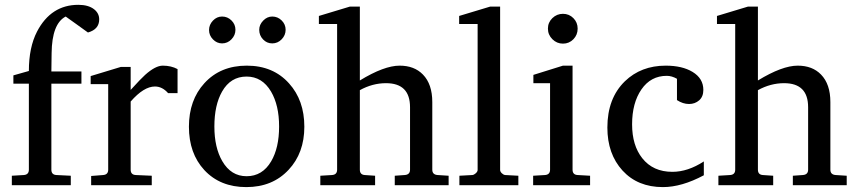

<svg xmlns="http://www.w3.org/2000/svg" viewBox="-20 -764 3530 792"><path d="M389.2 -684.1Q389.2 -643.1 342.8 -629.9Q340.3 -632.3 296.1 -663.6Q252 -694.8 251 -695.8Q194.3 -666.5 192.9 -544.9L191.9 -469.2H315.9V-418.9H191.9V-64Q191.9 -43 212.9 -42L272 -39.1V0H28.8V-39.1L78.1 -42Q99.1 -43.5 99.1 -64V-418.9H35.2V-453.1L99.1 -471.2Q99.1 -568.8 132.8 -633.8Q190.4 -744.1 303.2 -744.1Q344.2 -744.1 367.7 -726.1Q389.2 -709.5 389.2 -684.1Z M712.4 -379.9H673.3Q649.4 -407.2 619.1 -407.2Q573.2 -407.2 519 -345.2V-64Q519 -43 540 -42L606 -39.1V0H356V-38.1L405.3 -42Q426.3 -43.5 426.3 -64V-417H354V-450.2L478 -487.8H519V-393.1Q562 -440.4 578.6 -455.1Q621.1 -493.2 651.4 -493.2Q686 -493.2 712.4 -479Z M1158.2 -641.1Q1158.2 -618.7 1141.8 -601.8Q1125.5 -585 1103 -585Q1080.6 -585 1064.9 -601.6Q1049.3 -618.2 1049.3 -641.1Q1049.3 -662.1 1065.7 -679Q1082 -695.8 1103 -695.8Q1125.5 -695.8 1141.8 -679.7Q1158.2 -663.6 1158.2 -641.1ZM951.2 -641.1Q951.2 -618.7 934.8 -601.8Q918.5 -585 896 -585Q874.5 -585 858.4 -601.6Q842.3 -618.2 842.3 -640.1Q842.3 -662.1 858.4 -679Q874.5 -695.8 896 -695.8Q918.5 -695.8 934.8 -679.7Q951.2 -663.6 951.2 -641.1ZM1235.4 -241.2Q1235.4 -132.8 1170.4 -63.5Q1104 7.8 996.1 7.8Q888.2 7.8 822.8 -62.5Q759.3 -131.3 759.3 -241.2Q759.3 -351.1 823.2 -420.9Q889.2 -493.2 998 -493.2Q1106.9 -493.2 1172.4 -419.9Q1235.4 -350.1 1235.4 -241.2ZM1131.3 -242.2Q1131.3 -329.6 1098.1 -386.2Q1061.5 -448.2 997.1 -448.2Q931.2 -448.2 896 -386.2Q864.3 -330.6 864.3 -242.2Q864.3 -155.3 897 -99.1Q933.1 -37.1 997.1 -37.1Q1062.5 -37.1 1098.6 -98.6Q1131.3 -154.3 1131.3 -242.2Z M1830.6 0H1608.4V-39.1L1649.4 -42Q1671.4 -43.5 1671.4 -64V-321.8Q1671.4 -420.9 1572.3 -420.9Q1516.6 -420.9 1464.4 -392.1V-64Q1464.4 -43.5 1484.4 -42L1527.3 -39.1V0H1301.3V-39.1L1349.6 -42Q1370.6 -43.5 1370.6 -64V-665H1295.4V-698.2L1423.3 -736.8H1464.4V-432.1Q1564.5 -493.2 1628.4 -493.2Q1689 -493.2 1724.6 -456.5Q1763.2 -417 1763.2 -342.8V-64Q1763.2 -43.5 1785.2 -42L1830.6 -39.1Z M2118.2 0H1875V-39.1L1928.2 -42Q1935.1 -42.5 1942.6 -49.3Q1950.2 -56.2 1950.2 -63V-665H1874V-698.2L2002 -736.8H2043V-63Q2043 -56.2 2050 -49.3Q2057.1 -42.5 2064 -42L2118.2 -39.1Z M2362.8 -646Q2362.8 -620.1 2345.2 -602.1Q2327.6 -584 2302.2 -584Q2276.9 -584 2258.5 -602.3Q2240.2 -620.6 2240.2 -646Q2240.2 -671.4 2258.5 -689.2Q2276.9 -707 2302.2 -707Q2327.6 -707 2345.2 -689.2Q2362.8 -671.4 2362.8 -646ZM2414.1 0H2179.2V-39.1L2228 -42Q2249 -43.5 2249 -64V-420.9H2180.2V-455.1L2302.2 -493.2H2341.8V-64Q2341.8 -43 2362.8 -42L2414.1 -39.1Z M2883.3 -41Q2792 7.8 2714.4 7.8Q2610.4 7.8 2547.9 -60.5Q2485.4 -128.9 2485.4 -237.8Q2485.4 -358.4 2557.6 -428.7Q2624.5 -493.2 2726.1 -493.2Q2794.4 -493.2 2836.9 -467.3Q2881.3 -440.4 2881.3 -393.1Q2881.3 -365.2 2864 -350.1Q2846.7 -335 2822.3 -335Q2796.9 -335 2772.5 -351.1V-439Q2751 -451.2 2730.5 -451.2Q2664.6 -451.2 2626 -395.3Q2587.4 -339.4 2587.4 -251Q2587.4 -164.1 2629.4 -111.3Q2673.8 -55.2 2753.4 -55.2Q2817.4 -55.2 2883.3 -98.1Z M3472.7 0H3250.5V-39.1L3291.5 -42Q3313.5 -43.5 3313.5 -64V-321.8Q3313.5 -420.9 3214.4 -420.9Q3158.7 -420.9 3106.4 -392.1V-64Q3106.4 -43.5 3126.5 -42L3169.4 -39.1V0H2943.4V-39.1L2991.7 -42Q3012.7 -43.5 3012.7 -64V-665H2937.5V-698.2L3065.4 -736.8H3106.4V-432.1Q3206.5 -493.2 3270.5 -493.2Q3331.1 -493.2 3366.7 -456.5Q3405.3 -417 3405.3 -342.8V-64Q3405.3 -43.5 3427.2 -42L3472.7 -39.1Z"/></svg>

Font: Ezra SIL
Style: Regular
Weight: 400
Designer: Development by SIL's NRSI team. OpenType tables by Ralph Hancock ( hancock@dircon.co.uk )
Foundry: SIL International, Version 2.51: 2007
Version: Version 2.51, 2007